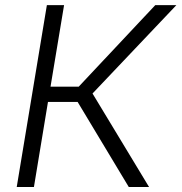

<svg xmlns="http://www.w3.org/2000/svg" viewBox="-20 -748 726 768"><path d="M46.9 0 167.5 -727.5H236.3L182.1 -401.4H294.9L601.1 -727.5H685.5L350.1 -374L576.2 0H495.1L290.5 -340.3H171.9L115.7 0Z"/></svg>

Font: Inter 18pt Light
Style: Italic
Weight: 300
Italic angle: -9.3988°
Designer: Rasmus Andersson
Foundry: rsms
Version: Version 4.001;git-66647c0bb